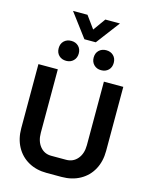

<svg xmlns="http://www.w3.org/2000/svg" viewBox="-158 -1214 1035 1320"><g transform="rotate(15 360.0 -553.5)"><path d="M58 -244V-700H196V-248Q196 -188 226.5 -151Q257 -114 306 -114H412Q462 -114 493 -151Q524 -188 524 -248V-700H662V-244Q662 -169 631 -112Q600 -55 543 -23.5Q486 8 412 8H306Q232 8 176 -23.5Q120 -55 89 -112Q58 -169 58 -244ZM193 -1115H296L360 -1027L423 -1115H527L400 -947H319ZM164 -842Q164 -874 184 -893.5Q204 -913 236 -913Q267 -913 287 -893.5Q307 -874 307 -842Q307 -811 287 -791Q267 -771 236 -771Q204 -771 184 -790.5Q164 -810 164 -842ZM413 -842Q413 -874 433 -893.5Q453 -913 484 -913Q516 -913 536 -893.5Q556 -874 556 -842Q556 -810 536 -790.5Q516 -771 484 -771Q453 -771 433 -791Q413 -811 413 -842Z"/></g></svg>

Font: Bai Jamjuree
Style: Bold
Weight: 700
Designer: Katatrad Aksorn Co.,Ltd.
Foundry: Cadson Demak Co.,Ltd.
Version: Version 1.000; ttfautohint (v1.6)